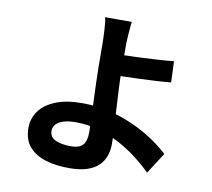

<svg xmlns="http://www.w3.org/2000/svg" viewBox="-90 -905 1181 1069"><g transform="rotate(10 500.0 -371.0)"><path d="M569.9 -801.8Q568.2 -787.7 566.3 -767.6Q564.4 -747.4 563 -725.8Q561.6 -704.2 560.8 -684.7Q560 -648.8 560.4 -606.8Q560.8 -564.8 560.8 -522Q560.8 -480.4 563.6 -423.8Q566.4 -367.1 569.9 -307.1Q573.5 -247.2 576.3 -195.5Q579.1 -143.9 579.1 -112.3Q579.1 -78.8 569.1 -47.9Q559.1 -17 535.3 7.5Q511.5 32.1 470.1 46.4Q428.7 60.6 366 60.6Q294.5 60.6 235.3 43.1Q176 25.6 140.8 -14.4Q105.7 -54.4 105.7 -121.5Q105.7 -174.3 135.8 -216.5Q165.9 -258.6 226.7 -283.6Q287.4 -308.5 378.6 -308.5Q457.1 -308.5 530.4 -291Q603.7 -273.4 668.2 -244.5Q732.7 -215.5 785.4 -180.1Q838.1 -144.6 876.1 -109L799.4 10.1Q762.4 -27.1 714.8 -63.8Q667.3 -100.6 611 -131Q554.6 -161.4 491.4 -179.5Q428.1 -197.6 360.4 -197.6Q301.6 -197.6 268.5 -179.1Q235.3 -160.6 235.3 -127.7Q235.3 -91.1 269.3 -76Q303.3 -61 355.5 -61Q403.5 -61 423.5 -83.3Q443.4 -105.7 443.4 -155.8Q443.4 -181.7 441.4 -228.2Q439.4 -274.7 437.4 -329.4Q435.4 -384 433.4 -435.2Q431.4 -486.5 431.4 -522Q431.4 -552.3 431 -581.3Q430.6 -610.3 430.6 -637Q430.6 -663.7 429.9 -684.7Q429.1 -709.9 427.7 -731.9Q426.3 -753.8 424.5 -771.7Q422.7 -789.5 419.2 -801.8ZM493 -610.8Q515 -610.8 556 -611.4Q597 -612 646.5 -614.2Q696 -616.3 746.7 -619.5Q797.4 -622.7 839.5 -626.9L844.4 -507.8Q802.3 -503.8 750.9 -501.1Q699.6 -498.3 649.7 -496.6Q599.8 -494.9 558.3 -493.8Q516.8 -492.7 493.8 -492.7Z"/></g></svg>

Font: Shanggu Sans SC VF
Style: Regular
Weight: 250
Designer: GuiWonder
Version: Version 1.021